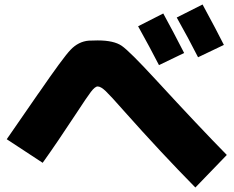

<svg xmlns="http://www.w3.org/2000/svg" viewBox="-20 -830 1040 855"><path d="M800 -594 688 -540Q648 -618 595 -713L707 -770Q752 -688 800 -594ZM977 -630 862 -575Q820 -658 767 -752L882 -810Q946 -692 977 -630ZM850 5Q700 -147 531 -337Q473 -403 451 -424Q429 -445 415 -445Q403 -445 384.5 -420.5Q366 -396 321 -327Q235 -196 170 -105L10 -210L151 -414L152 -415Q262 -575 294 -608Q329 -645 375 -649L415 -650Q487 -650 522 -626Q557 -602 673 -476Q869 -263 990 -140Z"/></svg>

Font: M PLUS 1p Black
Style: Regular
Weight: 900
Version: Version 1.061